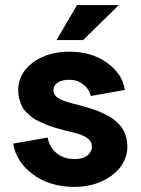

<svg xmlns="http://www.w3.org/2000/svg" viewBox="-20 -729 557 758"><path d="M253.9 -524.9Q340.8 -524.9 401.9 -481.7Q462.9 -438.5 473.1 -374L338.9 -350.1Q330.6 -379.4 307.6 -396.7Q284.7 -414.1 253.9 -414.1Q224.6 -414.1 207.8 -402.8Q190.9 -391.6 190.9 -373Q190.9 -354.5 208 -342.8Q225.1 -331.1 269 -319.8Q290 -314.5 303.5 -310.8Q316.9 -307.1 336.9 -301Q356.9 -294.9 370.1 -289.3Q383.3 -283.7 399.9 -275.4Q416.5 -267.1 427.5 -258.5Q438.5 -250 450 -238.3Q461.4 -226.6 468 -213.9Q474.6 -201.2 478.8 -184.8Q482.9 -168.5 482.9 -149.9Q482.9 -108.9 457.8 -73Q432.6 -37.1 383.8 -14.2Q335 8.8 272.9 8.8Q177.2 8.8 110.6 -40.3Q43.9 -89.4 32.2 -162.1L168 -186Q175.3 -147 203.9 -124Q232.4 -101.1 272.9 -101.1Q306.6 -101.1 324.7 -115.2Q342.8 -129.4 342.8 -151.9Q342.8 -186.5 279.8 -203.1Q255.4 -209 241.5 -212.6Q227.5 -216.3 204.8 -222.7Q182.1 -229 168.9 -234.4Q155.8 -239.7 137.5 -248Q119.1 -256.3 108.4 -264.6Q97.7 -272.9 85.4 -284.7Q73.2 -296.4 66.9 -309.1Q60.5 -321.8 56.2 -338.1Q51.8 -354.5 51.8 -373Q51.8 -438.5 109.1 -481.7Q166.5 -524.9 253.9 -524.9ZM284.2 -709H449.2L308.1 -570.8H203.1Z"/></svg>

Font: LT Superior
Style: Bold
Weight: 400
Designer: Daniel Lyons
Foundry: LyonsType
Version: Version 1.000